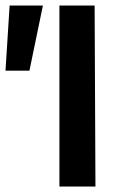

<svg xmlns="http://www.w3.org/2000/svg" viewBox="-36 -678 467 698"><path d="M-16 -421 -1 -658H120L71 -421ZM180 -658H308L311 0H180Z"/></svg>

Font: Ysabeau SC
Style: Bold
Weight: 700
Designer: Christian Thalmann (Catharsis Fonts)
Version: Version 0.003